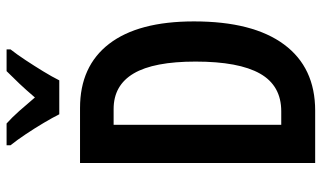

<svg xmlns="http://www.w3.org/2000/svg" viewBox="-217 -760 977 583"><g transform="rotate(-90 271.5 -468.5)"><path d="M498 -368Q498 -189 428 -94.5Q358 0 227 0H68V-714H235Q362 -714 430 -625.5Q498 -537 498 -368ZM376 -363Q376 -490 340 -551Q304 -612 232 -612H184V-103H225Q303 -103 339.5 -167.5Q376 -232 376 -363ZM216 -777Q206 -797 190 -824Q174 -851 156 -878Q138 -905 122 -925V-937H188Q206 -921 226 -898.5Q246 -876 267 -851Q291 -879 308.5 -897.5Q326 -916 347 -937H413V-925Q398 -906 380.5 -879.5Q363 -853 346.5 -826Q330 -799 319 -777Z"/></g></svg>

Font: Noto Sans Lao UI ExtCond SemBd
Style: Regular
Weight: 600
Width: 2
Designer: Monotype Design Team
Foundry: Monotype Imaging Inc.
Version: Version 2.000; ttfautohint (v1.8.4.7-5d5b)